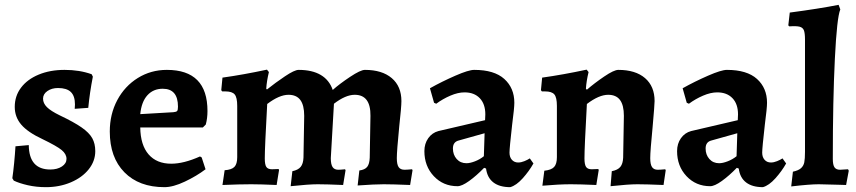

<svg xmlns="http://www.w3.org/2000/svg" viewBox="-20 -762 3539 794"><path d="M37 -15 31 -25Q35 -52 38.5 -88Q42 -124 44 -157L99 -162Q100 -61 188 -61Q217 -61 236 -73.5Q255 -86 255 -105Q255 -125 235 -141.5Q215 -158 155 -187Q95 -215 68 -246.5Q41 -278 41 -320Q41 -365 67 -399.5Q93 -434 140 -453.5Q187 -473 247 -473Q309 -473 359 -455L364 -445Q351 -379 345 -316L289 -312L290 -330Q290 -365 273 -381.5Q256 -398 220 -398Q194 -398 176 -385.5Q158 -373 158 -354Q158 -335 174 -319Q190 -303 227 -285Q286 -257 317.5 -235Q349 -213 361.5 -190.5Q374 -168 374 -137Q374 -96 347 -62Q320 -28 273 -8Q226 12 170 12Q130 12 95 4Q60 -4 37 -15Z M434 -218Q434 -290 465 -348Q496 -406 550 -439.5Q604 -473 670 -473Q838 -473 838 -303Q838 -273 831 -247L819 -235H560Q561 -162 594.5 -123.5Q628 -85 688 -85Q740 -85 807 -115L814 -111L830 -62Q793 -34 744.5 -11Q696 12 660 12Q555 12 494.5 -49.5Q434 -111 434 -218ZM697 -298Q709 -299 712.5 -303Q716 -307 716 -321Q716 -395 653 -395Q614 -395 589.5 -368Q565 -341 560 -290Z M1235 -110 1238 -283Q1238 -327 1222 -348.5Q1206 -370 1173 -370Q1135 -370 1085 -332Q1075 -152 1075 -107Q1075 -81 1081.5 -71.5Q1088 -62 1105 -62L1132 -63L1134 -59L1124 3Q1056 0 1019 0Q970 0 900 3L909 -58Q938 -60 949.5 -72Q961 -84 961 -112V-324Q961 -359 950.5 -371.5Q940 -384 912 -384H899L895 -389L900 -441Q986 -453 1084 -474L1092 -464Q1083 -427 1081 -395L1084 -392Q1119 -420 1158.5 -446.5Q1198 -473 1215 -473Q1271 -473 1306.5 -452Q1342 -431 1356 -390Q1384 -415 1427.5 -444Q1471 -473 1489 -473Q1560 -473 1600 -439Q1640 -405 1640 -344Q1640 -320 1631 -239Q1621 -137 1621 -108Q1621 -82 1628.5 -71Q1636 -60 1653 -60Q1663 -60 1684 -62L1686 -58L1676 3Q1604 0 1567 0Q1530 0 1459 5L1466 -57Q1489 -60 1498.5 -72Q1508 -84 1509 -110L1512 -283Q1513 -370 1447 -370Q1409 -370 1361 -333L1348 -108Q1348 -82 1355.5 -71Q1363 -60 1379 -60Q1389 -60 1407 -62L1409 -58L1399 3Q1330 0 1294 0Q1257 0 1182 8L1189 -54Q1213 -59 1223.5 -72Q1234 -85 1235 -110Z M1990 -65 1982 -68Q1950 -35 1920 -13.5Q1890 8 1872 8Q1813 8 1774 -33.5Q1735 -75 1735 -137Q1735 -168 1751 -190.5Q1767 -213 1793 -220L1986 -265L1987 -289Q1987 -332 1964 -356Q1941 -380 1901 -380Q1874 -380 1842.5 -366.5Q1811 -353 1784 -333L1775 -337L1758 -397Q1808 -425 1863 -449Q1918 -473 1941 -473Q2024 -473 2065.5 -435.5Q2107 -398 2107 -337Q2107 -315 2098 -247Q2087 -150 2087 -131Q2087 -112 2097 -101Q2107 -90 2123 -90Q2135 -90 2148.5 -95.5Q2162 -101 2171 -107L2186 -86Q2168 -54 2141.5 -24.5Q2115 5 2090 12Q2046 12 2020.5 -7.5Q1995 -27 1990 -65ZM1981 -116 1984 -211 1877 -181Q1853 -175 1853 -148Q1853 -122 1868.5 -104.5Q1884 -87 1909 -87Q1924 -87 1944.5 -95Q1965 -103 1981 -116Z M2557 -110 2560 -283Q2560 -327 2544 -348.5Q2528 -370 2495 -370Q2457 -370 2407 -332Q2397 -152 2397 -107Q2397 -82 2403.5 -72Q2410 -62 2427 -62L2454 -63L2456 -59L2446 3Q2378 0 2341 0Q2292 0 2223 6L2231 -56Q2260 -59 2271.5 -71.5Q2283 -84 2283 -112V-324Q2283 -359 2272.5 -371.5Q2262 -384 2234 -384H2221L2217 -389L2222 -441Q2308 -453 2406 -474L2414 -464Q2405 -427 2403 -395L2407 -391Q2438 -418 2478.5 -445.5Q2519 -473 2537 -473Q2608 -473 2647.5 -439Q2687 -405 2687 -344Q2687 -329 2679 -239Q2669 -137 2669 -108Q2669 -82 2676.5 -71Q2684 -60 2700 -60Q2711 -60 2731 -62L2733 -58L2724 3Q2652 0 2616 0Q2579 0 2505 8L2510 -54Q2535 -59 2545.5 -72Q2556 -85 2557 -110Z M3035 -65 3027 -68Q2995 -35 2965 -13.5Q2935 8 2917 8Q2858 8 2819 -33.5Q2780 -75 2780 -137Q2780 -168 2796 -190.5Q2812 -213 2838 -220L3031 -265L3032 -289Q3032 -332 3009 -356Q2986 -380 2946 -380Q2919 -380 2887.5 -366.5Q2856 -353 2829 -333L2820 -337L2803 -397Q2853 -425 2908 -449Q2963 -473 2986 -473Q3069 -473 3110.5 -435.5Q3152 -398 3152 -337Q3152 -315 3143 -247Q3132 -150 3132 -131Q3132 -112 3142 -101Q3152 -90 3168 -90Q3180 -90 3193.5 -95.5Q3207 -101 3216 -107L3231 -86Q3213 -54 3186.5 -24.5Q3160 5 3135 12Q3091 12 3065.5 -7.5Q3040 -27 3035 -65ZM3026 -116 3029 -211 2922 -181Q2898 -175 2898 -148Q2898 -122 2913.5 -104.5Q2929 -87 2954 -87Q2969 -87 2989.5 -95Q3010 -103 3026 -116Z M3259 -52Q3282 -57 3292.5 -66.5Q3303 -76 3306 -90.5Q3309 -105 3309 -134V-598Q3309 -625 3304.5 -636.5Q3300 -648 3287 -651.5Q3274 -655 3244 -653L3240 -657L3246 -710Q3367 -726 3448 -742L3455 -723Q3441 -690 3432.5 -519Q3424 -348 3424 -105Q3424 -80 3431 -70Q3438 -60 3454 -60L3487 -62L3490 -56L3479 3L3446 2Q3390 0 3366 0Q3328 0 3252 9Z"/></svg>

Font: Alegreya
Style: Bold
Weight: 700
Designer: Juan Pablo del Peral
Foundry: Huerta Tipografica
Version: Version 2.008; ttfautohint (v1.8)